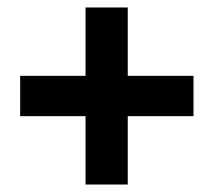

<svg xmlns="http://www.w3.org/2000/svg" viewBox="-20 -587 572 514"><path d="M209 -93H322V-276H498V-384H322V-567H209V-384H34V-276H209Z"/></svg>

Font: DAIFUKU Sans
Style: Bold
Weight: 700
Designer: Original font ‘Source Han Sans JP’ : Paul D. Hunt
Foundry: Daifuku
Version: Version 1.000